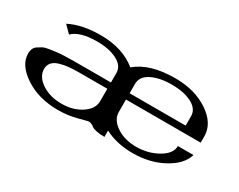

<svg xmlns="http://www.w3.org/2000/svg" viewBox="-69 -806 1387 1113"><g transform="rotate(30 625.0 -250.0)"><path d="M542 -250H354.5Q312.5 -250 281.2 -246.6Q250 -243.2 222.7 -234.4Q195.3 -225.6 181.2 -208.5Q167 -191.4 167 -167Q167 -115.2 221.7 -78.6Q276.4 -42 354.5 -42Q431.6 -42 486.8 -78.6Q542 -115.2 542 -167ZM1042 -292V-354.5Q1042 -403.3 988.8 -430.7Q935.5 -458 854.5 -458Q773.4 -458 720.2 -431.2Q667 -404.3 667 -354.5V-292ZM1167 -250H667V-167Q667 -115.2 721.7 -78.6Q776.4 -42 854.5 -42Q933.6 -42 998 -79.1Q1062.5 -116.2 1062.5 -167H1167Q1145.5 -95.7 1056.6 -47.9Q967.8 0 854.5 0Q749 0 667 -42V0Q633.8 0 611.8 -4.9Q589.8 -9.8 582 -16.1Q574.2 -22.5 564.5 -27.3Q554.7 -32.2 542 -32.2Q540 -32.2 480.5 -16.1Q420.9 0 354.5 0Q225.6 0 133.8 -60.5Q42 -121.1 42 -198.2Q42 -215.8 47.9 -229.5Q53.7 -243.2 67.4 -252.4Q81.1 -261.7 94.7 -269Q108.4 -276.4 134.8 -280.3Q161.1 -284.2 179.7 -286.6Q198.2 -289.1 233.9 -290.5Q269.5 -292 291 -292Q312.5 -292 354.5 -292H542V-354.5Q542 -403.3 488.8 -430.7Q435.5 -458 354.5 -458Q240.2 -458 192.4 -411.1L146.5 -457Q230.5 -500 354.5 -500Q502.9 -500 595.7 -423.8Q683.6 -500 854.5 -500Q985.4 -500 1076.2 -439Q1167 -377.9 1167 -292Z"/></g></svg>

Font: okolaks
Style: Bold
Weight: 600
Width: 8
Version: Version 000.6.0